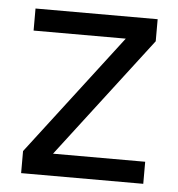

<svg xmlns="http://www.w3.org/2000/svg" viewBox="-43 -541 540 581"><g transform="rotate(5 227.5 -250.0)"><path d="M42 -433V-500H413V-433L133 -67H413V0H42V-67L322 -433Z"/></g></svg>

Font: Titillium Web[RUS by Daymarius]
Style: Regular
Weight: 400
Designer: Cyrillization by Daymarius
Foundry: Cyrillization by Daymarius
Version: Version 1.002 September 11, 2018